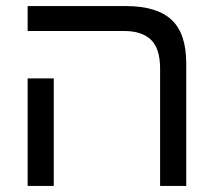

<svg xmlns="http://www.w3.org/2000/svg" viewBox="-20 -612 699 632"><path d="M507 0V-386Q507 -452 477 -481Q447 -510 388 -510H71V-592H394Q496 -592 544.5 -547Q593 -502 593 -404V0ZM71 -354H157V0H71Z"/></svg>

Font: Noto Sans Hebrew Condensed
Style: Regular
Weight: 400
Width: 3
Designer: Monotype Design Team
Foundry: Monotype Imaging Inc.
Version: Version 2.004; ttfautohint (v1.8.4.7-5d5b)